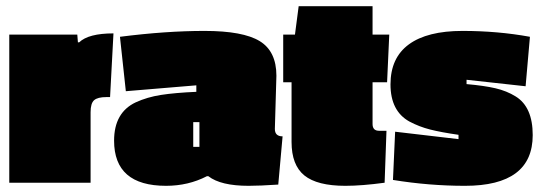

<svg xmlns="http://www.w3.org/2000/svg" viewBox="-20 -591 1745 621"><path d="M273 -228V0H10V-479H230L232 -454H236Q266 -483 347 -483L336 -277H324Q296 -277 284.5 -267Q273 -257 273 -228Z M874 -346 869 -174Q869 -150 894 -150L880 6Q820 10 784 10Q694 10 654 -21H649Q589 10 517 10Q349 10 349 -136Q349 -227 419 -260Q456 -277 501 -284Q546 -291 615 -294V-315L387 -296L368 -472Q517 -491 641.5 -491Q766 -491 820 -458Q874 -425 874 -346ZM605 -196V-116H625V-196Z M1097 10Q1006 10 964.5 -23.5Q923 -57 923 -132V-325H896V-479H934L946 -571H1185V-479H1239L1232 -325H1185V-190Q1185 -168 1206 -168H1230L1224 0Q1150 10 1097 10Z M1694 -472 1680 -312 1489 -333V-319Q1546 -314 1582.5 -305.5Q1619 -297 1648 -279Q1703 -245 1703 -154Q1703 10 1484 10Q1368 10 1251 -9L1258 -165L1463 -141V-155Q1407 -163 1371.5 -172Q1336 -181 1304 -198Q1243 -232 1243 -318Q1243 -404 1302.5 -447.5Q1362 -491 1476 -491Q1590 -491 1694 -472Z"/></svg>

Font: Passion One Black
Style: Regular
Weight: 900
Designer: Alejandro Lo Celso
Foundry: Fontstage
Version: Version 1.002